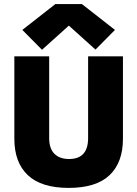

<svg xmlns="http://www.w3.org/2000/svg" viewBox="-20 -911 670 937"><path d="M315 6Q182 6 116 -56Q50 -118 50 -234V-636H220V-237Q220 -186 245.5 -160.5Q271 -135 317 -135Q410 -135 410 -237V-636H580V-234Q580 -118 514.5 -56Q449 6 315 6ZM185 -668 89 -765 250 -891H380L541 -765L446 -669L316 -786Z"/></svg>

Font: Braah One
Style: Regular
Weight: 400
Designer: Ashish Kumar
Foundry: Ashish Kumar
Version: Version 1.001; ttfautohint (v1.8.4.7-5d5b);gftools[0.9.29]